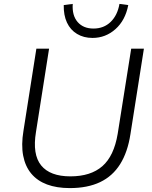

<svg xmlns="http://www.w3.org/2000/svg" viewBox="-20 -954 777 982"><path d="M337 8Q270 8 220.5 -10.5Q171 -29 140 -66Q109 -103 98.5 -158Q88 -213 100 -285L166 -705H231L164 -279Q145 -164 190.5 -108Q236 -52 340 -52Q444 -52 503.5 -104Q563 -156 582 -270L651 -705H716L647 -267Q633 -176 594.5 -114.5Q556 -53 492 -22.5Q428 8 337 8ZM453 -760Q408 -760 374 -780.5Q340 -801 322.5 -838.5Q305 -876 306 -928L352 -934Q348 -875 377 -841.5Q406 -808 458 -808Q511 -808 546 -842Q581 -876 591 -934L636 -928Q621 -850 570.5 -805Q520 -760 453 -760Z"/></svg>

Font: Nunito Sans 10pt Light
Style: Italic
Weight: 300
Italic angle: -9°
Designer: Vernon Adams
Foundry: Vernon Adams
Version: Version 3.101;gftools[0.9.27]